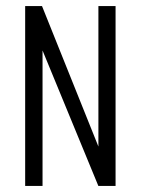

<svg xmlns="http://www.w3.org/2000/svg" viewBox="-20 -611 462 631"><path d="M62.7 0V-591H118.1L303.4 -129.4V-591H359.8V0H303.2L119.8 -445.1V0Z"/></svg>

Font: Alumni Sans SC Thin
Style: Regular
Weight: 100
Designer: Robert E. Leuschke
Foundry: Robert E. Leuschke
Version: Version 1.018